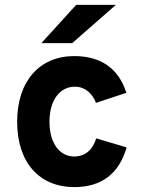

<svg xmlns="http://www.w3.org/2000/svg" viewBox="-20 -752 587 784"><path d="M149 -576H275L453 -732H291ZM283 12C394 12 466 -42 497 -150L373 -187C358 -139 327 -113 283 -113C223 -113 182 -168 182 -255C182 -341 223 -398 286 -398C327 -398 357 -371 372 -332L496 -373C463 -477 387 -523 283 -523C142 -523 50 -421 50 -255C50 -87 142 12 283 12Z"/></svg>

Font: Overpass ExtraBold
Style: Regular
Weight: 800
Designer: Delve Withrington, Thomas Jockin
Foundry: Delve Fonts
Version: Version 3.000;DELV;Overpass